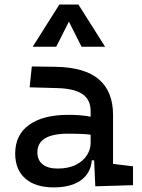

<svg xmlns="http://www.w3.org/2000/svg" viewBox="-20 -815 626 845"><path d="M399.4 4.9 392.6 -148.4 378.9 -191.4V-325.2Q378.9 -377 342.5 -401.1Q306.2 -425.3 234.4 -427.2L110.4 -430.7L120.1 -522.5L224.6 -521Q353 -519 415.3 -465.6Q477.5 -412.1 477.5 -309.6V-93.8L565.4 -83V0ZM216.8 9.8Q135.7 9.8 91.3 -29.3Q46.9 -68.4 46.9 -139.6Q46.9 -221.7 108.2 -265.6Q169.4 -309.6 281.2 -309.6Q327.6 -309.6 364 -304Q400.4 -298.3 428.7 -287.1L407.2 -216.8Q374.5 -224.1 343.3 -225.3Q312 -226.6 279.3 -226.6Q144.5 -226.6 144.5 -144.5Q144.5 -110.4 167.7 -91.8Q190.9 -73.2 233.4 -73.2Q281.7 -73.2 314.2 -89.8Q346.7 -106.4 362.8 -132.3Q378.9 -158.2 378.9 -185.5V-242.2L409.2 -109.4H368.2L384.8 -125Q384.8 -80.1 364 -50Q343.3 -20 305.7 -5.1Q268.1 9.8 216.8 9.8ZM124 -609.4 241.2 -794.9H325.2L442.4 -609.4H338.9L278.3 -729.5H288.1L227.5 -609.4Z"/></svg>

Font: Cascadia Code PL
Style: Regular
Weight: 400
Monospace: yes
Designer: Aaron Bell
Foundry: Saja Typeworks
Version: Version 2102.003